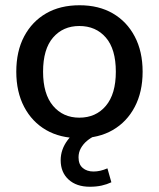

<svg xmlns="http://www.w3.org/2000/svg" viewBox="-20 -517 605 731"><path d="M283 9Q209 9 155.5 -22Q102 -53 72 -110Q42 -167 42 -244Q42 -322 72 -378.5Q102 -435 155.5 -466Q209 -497 283 -497Q356 -497 409.5 -466Q463 -435 493 -378Q523 -321 523 -244Q523 -167 493 -110Q463 -53 409.5 -22Q356 9 283 9ZM282 -69Q345 -69 383 -114Q421 -159 421 -244Q421 -330 383 -374Q345 -418 282 -418Q220 -418 182 -374Q144 -330 144 -244Q144 -159 182 -114Q220 -69 282 -69ZM322 194Q271 194 241 166.5Q211 139 211 93Q211 52 237.5 16.5Q264 -19 310 -39L342 0Q326 7 311.5 19Q297 31 288 47Q279 63 279 82Q279 109 295 122.5Q311 136 336 136Q349 136 362 133Q375 130 389 124L404 177Q387 185 367 189.5Q347 194 322 194Z"/></svg>

Font: Nunito Sans 12pt SemiBold
Style: Regular
Weight: 600
Designer: Vernon Adams
Foundry: Vernon Adams
Version: Version 3.101;gftools[0.9.27]